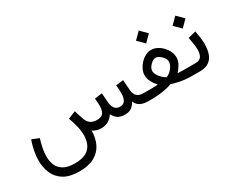

<svg xmlns="http://www.w3.org/2000/svg" viewBox="-112 -1100 2244 1826"><g transform="rotate(-30 1010.0 -187.5)"><path d="M336.4 163.6Q418 163.6 462.6 137Q507.3 110.4 525.1 67.1Q543 23.9 543 -25.4Q543 -83.5 527.3 -140.1Q511.7 -196.8 498 -232.9L581.5 -266.6L610.8 -174.3Q624.5 -131.8 651.9 -110.4Q679.2 -88.9 724.1 -88.9Q775.9 -88.9 794.4 -116.7Q813 -144.5 813 -196.8Q813 -209.5 811.8 -227.1Q810.5 -244.6 808.1 -275.4L889.6 -285.6L897.5 -183.6Q899.9 -144 918.5 -116.5Q937 -88.9 978.5 -88.9Q1050.8 -88.9 1050.8 -196.8Q1050.8 -214.4 1049.6 -233.4Q1048.3 -252.4 1045.9 -283.7L1127.4 -293.5L1135.3 -183.6Q1141.1 -88.9 1231.9 -88.9H1246.6V0H1232.9Q1181.6 0 1147.5 -18.8Q1113.3 -37.6 1100.6 -75.2Q1080.1 -39.1 1053.5 -19.5Q1026.9 0 979 0Q932.1 0 903.3 -19.5Q874.5 -39.1 856.4 -74.7Q829.1 -35.2 795.7 -17.6Q762.2 0 723.1 0Q690.9 0 667.5 -8.1Q644 -16.1 628.4 -27.8Q627.9 53.7 597.2 116.9Q566.4 180.2 502.2 215.8Q438 251.5 336.4 251.5Q231 251.5 167.7 212.9Q104.5 174.3 76.4 110.1Q48.3 45.9 48.3 -30.8Q48.3 -82.5 59.1 -137Q69.8 -191.4 88.4 -243.2L166 -211.9Q151.9 -167 142.1 -119.6Q132.3 -72.3 132.3 -27.8Q132.3 24.9 151.1 68.4Q169.9 111.8 214.4 137.7Q258.8 163.6 336.4 163.6Z M1491.7 -627.4 1562.5 -556.6 1491.7 -485.8 1420.9 -556.6ZM1675.8 -230Q1675.8 -191.4 1657.5 -158.4Q1639.2 -125.5 1609.4 -90.8Q1637.2 -89.4 1658.7 -89.1Q1680.2 -88.9 1696.8 -88.9H1744.1V0H1698.2Q1679.7 0 1647.2 -3.2Q1614.7 -6.3 1575.9 -14.2Q1537.1 -22 1499.5 -35.2Q1461.9 -21.5 1422.4 -13.9Q1382.8 -6.3 1349.1 -3.2Q1315.4 0 1295.4 0H1227.1V-88.9H1295.4Q1315.9 -88.9 1338.1 -89.1Q1360.4 -89.4 1392.1 -91.3Q1362.8 -125.5 1345 -159.2Q1327.1 -192.9 1327.1 -231Q1327.1 -261.2 1341.6 -292.5Q1356 -323.7 1380.6 -350.3Q1405.3 -377 1436.3 -393.3Q1467.3 -409.7 1500 -409.7Q1534.2 -409.7 1565.7 -393.3Q1597.2 -377 1622.1 -350.3Q1647 -323.7 1661.4 -292.2Q1675.8 -260.7 1675.8 -230ZM1500 -323.2Q1481.4 -323.2 1460.7 -308.8Q1439.9 -294.4 1425.3 -272.7Q1410.6 -251 1410.6 -229Q1410.6 -206.5 1424.6 -183.1Q1438.5 -159.7 1459.2 -140.1Q1480 -120.6 1501 -109.9Q1538.1 -125.5 1565.4 -160.4Q1592.8 -195.3 1592.8 -230Q1592.8 -250.5 1577.6 -272.2Q1562.5 -293.9 1541 -308.6Q1519.5 -323.2 1500 -323.2Z M1804.2 0H1724.6V-88.9H1803.2Q1852.1 -88.9 1869.4 -117.2Q1886.7 -145.5 1886.7 -189Q1886.7 -220.7 1880.9 -256.8Q1875 -293 1868.2 -329.6L1953.1 -351.1Q1961.4 -312 1966.3 -274.4Q1971.2 -236.8 1971.2 -202.6Q1971.2 -144 1955.1 -98.1Q1939 -52.2 1902.3 -26.1Q1865.7 0 1804.2 0ZM1863.8 -576.2 1934.6 -505.4 1863.8 -434.6 1793 -505.4Z"/></g></svg>

Font: Vazirmatn FD
Style: Regular
Weight: 400
Designer: Saber Rastikerdar
Foundry: Saber Rastikerdar
Version: Version 33.001